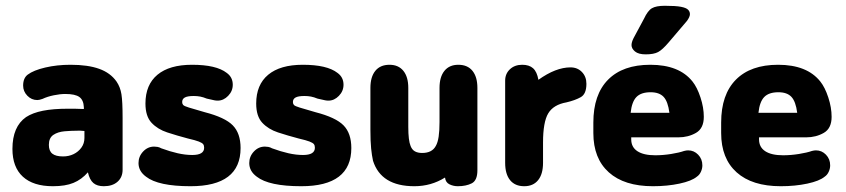

<svg xmlns="http://www.w3.org/2000/svg" viewBox="-20 -633 2925 664"><path d="M270 -256Q248 -257 238 -257Q228 -257 223.5 -257Q219 -257 214 -257Q164 -257 128.5 -250Q93 -243 70 -228Q23 -195 23 -118Q23 -55 59 -22Q95 11 163 11Q206 11 234 -0.5Q262 -12 284 -37Q290 -11 303 0Q316 11 339 11Q369 11 386.5 -4.5Q404 -20 404 -46V-225Q404 -282 400 -307Q396 -332 383 -351Q362 -381 323 -395Q284 -409 224 -409Q177 -409 136.5 -399.5Q96 -390 76 -375Q60 -363 60 -337Q60 -317 74.5 -302Q89 -287 109 -287Q116 -287 127 -291Q144 -299 166 -303.5Q188 -308 206 -308Q240 -308 254.5 -297.5Q269 -287 270 -262ZM272 -180V-156Q272 -137 261.5 -122.5Q251 -108 234.5 -100Q218 -92 198 -92Q173 -92 161 -101.5Q149 -111 149 -132Q149 -156 164.5 -166.5Q180 -177 203.5 -179Q227 -181 248 -181Q254 -181 259 -181Q264 -181 272 -180Z M639 11Q812 11 812 -121Q812 -172 785 -199.5Q758 -227 688 -245Q650 -256 633.5 -261Q617 -266 613.5 -270Q610 -274 610 -280Q610 -291 619.5 -296Q629 -301 650 -301Q662 -301 672.5 -299Q683 -297 695 -292Q717 -287 722 -286Q727 -285 733 -285Q753 -285 769 -301.5Q785 -318 785 -340Q785 -366 764 -381Q728 -409 644 -409Q566 -409 524.5 -374.5Q483 -340 483 -275Q483 -231 504 -208.5Q525 -186 558.5 -175Q592 -164 630 -154Q656 -148 667.5 -143.5Q679 -139 682.5 -134.5Q686 -130 686 -122Q686 -97 645 -97Q621 -97 594.5 -103Q568 -109 538 -120Q531 -124 524.5 -125Q518 -126 513 -126Q491 -126 475 -109Q459 -92 459 -69Q459 -41 485 -22Q527 11 639 11Z M1022 11Q1195 11 1195 -121Q1195 -172 1168 -199.5Q1141 -227 1071 -245Q1033 -256 1016.5 -261Q1000 -266 996.5 -270Q993 -274 993 -280Q993 -291 1002.5 -296Q1012 -301 1033 -301Q1045 -301 1055.5 -299Q1066 -297 1078 -292Q1100 -287 1105 -286Q1110 -285 1116 -285Q1136 -285 1152 -301.5Q1168 -318 1168 -340Q1168 -366 1147 -381Q1111 -409 1027 -409Q949 -409 907.5 -374.5Q866 -340 866 -275Q866 -231 887 -208.5Q908 -186 941.5 -175Q975 -164 1013 -154Q1039 -148 1050.5 -143.5Q1062 -139 1065.5 -134.5Q1069 -130 1069 -122Q1069 -97 1028 -97Q1004 -97 977.5 -103Q951 -109 921 -120Q914 -124 907.5 -125Q901 -126 896 -126Q874 -126 858 -109Q842 -92 842 -69Q842 -41 868 -22Q910 11 1022 11Z M1519 -19Q1521 -2 1534.5 4.5Q1548 11 1563 11Q1592 11 1611.5 1Q1631 -9 1631 -44V-329Q1631 -367 1614 -388Q1597 -409 1565 -409Q1534 -409 1517 -388Q1500 -367 1500 -329V-211Q1500 -181 1497 -160.5Q1494 -140 1487 -128Q1474 -104 1440 -104Q1425 -104 1415 -109.5Q1405 -115 1400 -128Q1392 -147 1392 -194V-329Q1392 -367 1375 -388Q1358 -409 1327 -409Q1295 -409 1278 -388Q1261 -367 1261 -329V-184Q1261 -144 1263.5 -119.5Q1266 -95 1270 -77Q1298 11 1413 11Q1471 11 1519 -19Z M1842 -357Q1837 -385 1823.5 -397Q1810 -409 1786 -409Q1760 -409 1743.5 -393.5Q1727 -378 1727 -354V-70Q1727 -31 1744 -10Q1761 11 1793 11Q1824 11 1841 -10Q1858 -31 1858 -70V-140Q1858 -211 1876 -241Q1894 -271 1939 -279Q1969 -286 1988.5 -297Q2008 -308 2008 -343Q2008 -368 1992.5 -384Q1977 -400 1953 -400Q1902 -400 1842 -357Z M2163 -158H2326Q2360 -158 2387 -173.5Q2414 -189 2414 -229Q2414 -261 2402.5 -296Q2391 -331 2375 -351Q2329 -409 2229 -409Q2134 -409 2083 -357.5Q2032 -306 2032 -209V-173Q2032 -85 2085.5 -37Q2139 11 2238 11Q2288 11 2330 2Q2372 -7 2390 -22Q2399 -28 2404 -39Q2409 -50 2409 -61Q2409 -83 2394.5 -98Q2380 -113 2360 -113Q2354 -113 2346 -111Q2329 -105 2301 -100.5Q2273 -96 2246 -96Q2206 -96 2184.5 -110Q2163 -124 2163 -151ZM2295 -243H2161Q2165 -281 2181 -297.5Q2197 -314 2230 -314Q2260 -314 2275 -298Q2290 -282 2295 -243ZM2366 -584Q2366 -593 2359.5 -599.5Q2353 -606 2335 -609.5Q2317 -613 2279 -613Q2249 -613 2234.5 -604.5Q2220 -596 2207 -568L2171 -501Q2164 -487 2164 -477Q2164 -465 2176 -455Q2188 -445 2213 -445Q2241 -445 2256 -453Q2271 -461 2293 -487L2356 -561Q2366 -575 2366 -584Z M2605 -158H2768Q2802 -158 2829 -173.5Q2856 -189 2856 -229Q2856 -261 2844.5 -296Q2833 -331 2817 -351Q2771 -409 2671 -409Q2576 -409 2525 -357.5Q2474 -306 2474 -209V-173Q2474 -85 2527.5 -37Q2581 11 2680 11Q2730 11 2772 2Q2814 -7 2832 -22Q2841 -28 2846 -39Q2851 -50 2851 -61Q2851 -83 2836.5 -98Q2822 -113 2802 -113Q2796 -113 2788 -111Q2771 -105 2743 -100.5Q2715 -96 2688 -96Q2648 -96 2626.5 -110Q2605 -124 2605 -151ZM2737 -243H2603Q2607 -281 2623 -297.5Q2639 -314 2672 -314Q2702 -314 2717 -298Q2732 -282 2737 -243Z"/></svg>

Font: Beiruti ExtraBold
Style: Regular
Weight: 800
Designer: Arlette Boutros
Foundry: Boutros
Version: Version 1.41